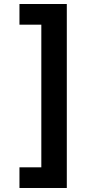

<svg xmlns="http://www.w3.org/2000/svg" viewBox="-20 -812 492 957"><path d="M77 22H186V-689H77V-792H313V125H77Z"/></svg>

Font: Noto Sans Bengali UI
Style: Bold
Weight: 700
Designer: Jelle Bosma - Monotype Design Team
Foundry: Monotype Imaging Inc.
Version: Version 2.003; ttfautohint (v1.8.4.7-5d5b)